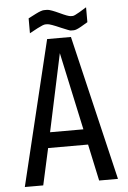

<svg xmlns="http://www.w3.org/2000/svg" viewBox="-57 -882 615 924"><g transform="rotate(-5 250.0 -420.0)"><path d="M191 -840H206Q214 -840 230 -834Q246 -828 263 -820Q305 -800 317 -800H327Q334 -800 359.5 -815Q385 -830 394 -836V-764Q386 -759 361.5 -745Q337 -731 326 -731H311Q306 -731 266 -748Q214 -771 201 -771H191Q182 -771 153 -756Q124 -741 114 -735V-807Q123 -812 151 -826Q179 -840 191 -840ZM384 0 346 -177H153L114 0H25L194 -700H309L475 0ZM249 -627 169 -252H330Z"/></g></svg>

Font: Share Tech
Style: Regular
Weight: 400
Designer: Ralph du Carrois
Foundry: Carrois Type Design
Version: Version 1.100